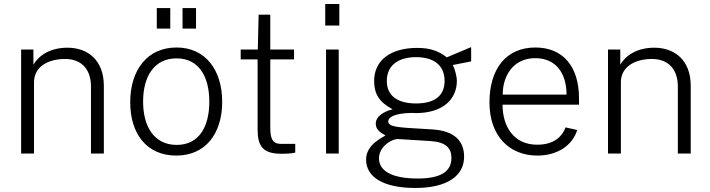

<svg xmlns="http://www.w3.org/2000/svg" viewBox="-20 -763 3530 954"><path d="M85 0H149V-354C149 -433 221 -470 303 -470C382 -470 432 -422 432 -333V0H496V-337C496 -464 416 -526 315 -526C231 -526 174 -489 146 -442V-517H85Z M826 -723H759V-621H826ZM954 -723H887V-621H954ZM856 10C1001 10 1084 -99 1084 -257C1084 -415 1001 -527 857 -527C712 -527 627 -415 627 -255C627 -98 709 10 856 10ZM858 -43C746 -43 691 -134 691 -258C691 -383 746 -473 857 -473C967 -473 1020 -384 1020 -258C1020 -133 969 -43 858 -43Z M1441 -468V-517H1323V-690H1265L1261 -517H1176V-468H1260V-120C1260 -37 1286 1 1378 1C1408 1 1434 -1 1447 -5V-48H1378C1343 -48 1323 -61 1323 -126V-468Z M1666 -743H1596V-636H1666ZM1663 -517H1600V0H1663Z M2044 171C2198 171 2286 113 2286 16C2286 -63 2238 -113 2128 -120L2013 -127C1935 -132 1909 -139 1909 -160C1909 -179 1936 -200 2025 -202L2045 -201C2186 -201 2250 -274 2250 -361C2250 -384 2240 -420 2230 -440L2321 -458V-529L2200 -478C2161 -509 2118 -525 2053 -525C1922 -525 1839 -464 1839 -361C1839 -297 1864 -255 1931 -220C1876 -206 1847 -179 1847 -149C1847 -114 1877 -102 1895 -90C1881 -79 1799 -46 1799 30C1799 117 1885 171 2044 171ZM2047 -249C1954 -249 1902 -288 1902 -361C1902 -435 1955 -479 2047 -479C2139 -479 2189 -436 2189 -361C2189 -288 2141 -249 2047 -249ZM2056 124C1932 124 1863 89 1863 23C1863 -34 1926 -74 1960 -72L2120 -62C2196 -57 2223 -27 2223 22C2223 91 2167 124 2056 124Z M2477 -243H2857V-274C2857 -432 2778 -527 2640 -527C2495 -527 2412 -421 2412 -254C2412 -87 2511 10 2650 10C2746 10 2823 -37 2848 -117L2790 -130C2769 -75 2723 -44 2649 -44C2533 -44 2477 -134 2477 -243ZM2478 -293C2477 -381 2527 -474 2639 -474C2745 -474 2795 -396 2795 -293Z M3001 0H3065V-354C3065 -433 3137 -470 3219 -470C3298 -470 3348 -422 3348 -333V0H3412V-337C3412 -464 3332 -526 3231 -526C3147 -526 3090 -489 3062 -442V-517H3001Z"/></svg>

Font: United Sans ExtraLight
Style: Regular
Weight: 200
Designer: Pablo Impallari, Rodrigo Fuenzalida (Modified by Dan O. Williams)
Version: Version 1.000;PS 001.000;hotconv 1.0.88;makeotf.lib2.5.64775